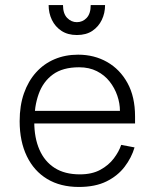

<svg xmlns="http://www.w3.org/2000/svg" viewBox="-20 -729 608 762"><path d="M293 13Q220 13 167.5 -18.5Q115 -50 86.5 -109Q58 -168 58 -248Q58 -310 75 -358.5Q92 -407 123 -441.5Q154 -476 196.5 -494Q239 -512 290 -512Q354 -512 405 -483Q456 -454 486 -399.5Q516 -345 516 -267V-239H105V-289H456Q456 -319 445.5 -349.5Q435 -380 415 -405.5Q395 -431 364.5 -446.5Q334 -462 294 -462Q229 -462 190 -433.5Q151 -405 133.5 -356Q116 -307 116 -245Q116 -182 136.5 -135Q157 -88 197 -62.5Q237 -37 297 -37Q345 -37 378 -55Q411 -73 431.5 -100Q452 -127 461 -154L514 -144Q502 -103 474.5 -67Q447 -31 402.5 -9Q358 13 293 13ZM285 -590Q249 -590 224 -606.5Q199 -623 186 -650Q173 -677 173 -709H230Q230 -675 246.5 -658Q263 -641 285 -641Q308 -641 324 -658Q340 -675 340 -709H397Q397 -677 384 -650Q371 -623 346.5 -606.5Q322 -590 285 -590Z"/></svg>

Font: Inclusive Sans Light
Style: Regular
Weight: 300
Designer: Olivia King
Foundry: Olivia King
Version: Version 2.004